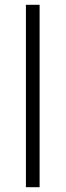

<svg xmlns="http://www.w3.org/2000/svg" viewBox="-20 -780 273 800"><path d="M145 0H88V-760H145Z"/></svg>

Font: Noto Sans Hebrew Light
Style: Regular
Weight: 300
Designer: Monotype Design Team
Foundry: Monotype Imaging Inc.
Version: Version 2.003